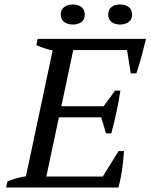

<svg xmlns="http://www.w3.org/2000/svg" viewBox="-20 -836 671 856"><path d="M630.9 -662.6Q621.6 -624.5 611.3 -585.9Q601.1 -547.4 587.9 -508.8H563L546.4 -612.8H306.6L253.4 -362.3H441.9L493.2 -432.1H516.6Q509.8 -384.8 499.5 -337.4Q489.3 -290 476.1 -241.2H452.6L431.2 -313H242.7L186.5 -48.8H438L508.8 -162.6H532.7Q530.3 -123 524.7 -82.3Q519 -41.5 508.3 0H7.3L13.2 -27.3Q32.7 -35.6 53 -41Q73.2 -46.4 95.7 -50.3L214.8 -611.3Q196.3 -614.7 178.2 -620.8Q160.2 -627 142.1 -634.8L147.9 -662.6ZM251 -771Q251 -793.5 266.4 -804.7Q281.7 -815.9 305.2 -815.9Q328.1 -815.9 343 -804.7Q357.9 -793.5 357.9 -771Q357.9 -749 343 -737.8Q328.1 -726.6 305.2 -726.6Q281.7 -726.6 266.4 -737.8Q251 -749 251 -771ZM462.4 -771Q462.4 -793.5 477.3 -804.7Q492.2 -815.9 515.1 -815.9Q538.6 -815.9 553.7 -804.7Q568.8 -793.5 568.8 -771Q568.8 -749 553.7 -737.8Q538.6 -726.6 515.1 -726.6Q492.2 -726.6 477.3 -737.8Q462.4 -749 462.4 -771Z"/></svg>

Font: PT Astra Serif
Style: Italic
Weight: 400
Italic angle: -16°
Designer: A.Korolkova, I. Chaeva
Foundry: ParaType Ltd
Version: Version 1.001